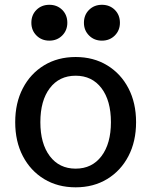

<svg xmlns="http://www.w3.org/2000/svg" viewBox="-20 -781 641 813"><path d="M300.3 12.2Q224.6 12.2 166.7 -22.9Q108.9 -58.1 76.7 -120.1Q44.4 -182.1 44.4 -263.7Q44.4 -345.2 76.7 -407.2Q108.9 -469.2 166.7 -504.4Q224.6 -539.6 300.3 -539.6Q376 -539.6 433.8 -504.4Q491.7 -469.2 523.9 -407.2Q556.2 -345.2 556.2 -263.7Q556.2 -182.1 523.9 -120.1Q491.7 -58.1 433.8 -22.9Q376 12.2 300.3 12.2ZM300.3 -66.9Q369.6 -66.9 409.7 -119.9Q449.7 -172.9 449.7 -263.7Q449.7 -355 409.7 -407.7Q369.6 -460.4 300.3 -460.4Q231 -460.4 190.9 -407.7Q150.9 -355 150.9 -263.7Q150.9 -172.9 190.9 -119.9Q231 -66.9 300.3 -66.9ZM189 -608.9Q156.2 -608.9 134.5 -630.6Q112.8 -652.3 112.8 -684.6Q112.8 -717.8 134.5 -739.3Q156.2 -760.7 189 -760.7Q221.7 -760.7 243.4 -739.3Q265.1 -717.8 265.1 -684.6Q265.1 -652.3 243.4 -630.6Q221.7 -608.9 189 -608.9ZM411.6 -608.9Q378.9 -608.9 357.2 -630.6Q335.4 -652.3 335.4 -684.6Q335.4 -717.8 357.2 -739.3Q378.9 -760.7 411.6 -760.7Q444.3 -760.7 466.1 -739.3Q487.8 -717.8 487.8 -684.6Q487.8 -652.3 466.1 -630.6Q444.3 -608.9 411.6 -608.9Z"/></svg>

Font: Schibsted Grotesk Medium
Style: Regular
Weight: 500
Designer: Bakken & Baeck AS, Henrik Kongsvoll
Foundry: Schibsted ASA
Version: Version 1.100;gftools[0.9.25]